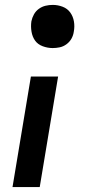

<svg xmlns="http://www.w3.org/2000/svg" viewBox="-20 -548 396 783"><path d="M195 -352Q174 -352 154 -359.5Q134 -367 123 -382.5Q112 -398 108.5 -419Q105 -440 108 -461Q111 -476 118.5 -489.5Q126 -503 138.5 -512Q151 -521 165.5 -524.5Q180 -528 195 -528Q216 -528 235.5 -520.5Q255 -513 266.5 -497Q278 -481 281.5 -460.5Q285 -440 281 -419Q279 -404 271.5 -390.5Q264 -377 251 -367.5Q238 -358 223.5 -355Q209 -352 195 -352ZM31 215 106 -236H217L142 215Z"/></svg>

Font: Iosevka QP
Style: Bold Italic
Weight: 700
Italic angle: -9°
Designer: Belleve Invis
Foundry: Belleve Invis
Version: Version 20.0.0; ttfautohint (v1.8.4)